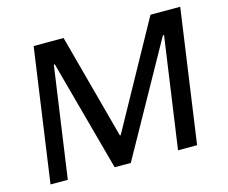

<svg xmlns="http://www.w3.org/2000/svg" viewBox="-97 -820 1133 954"><g transform="rotate(-15 469.0 -343.0)"><path d="M902 -686H749L451 -146H447L302 -686H148L51 0H140L221 -571H226L381 0H464L782 -571H788L707 0H805Z"/></g></svg>

Font: Chivo
Style: Italic
Weight: 400
Italic angle: -8°
Designer: Hector Gatti
Foundry: Omnibus-Type
Version: Version 1.003;PS 001.003;hotconv 1.0.70;makeotf.lib2.5.58329